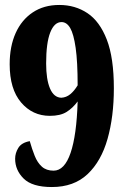

<svg xmlns="http://www.w3.org/2000/svg" viewBox="-20 -744 506 774"><path d="M189 10Q110 10 75.5 -24Q41 -58 41 -104Q41 -127 54 -148Q67 -169 100 -175Q109 -143 120 -115.5Q131 -88 149 -72Q167 -56 196 -56Q240 -56 264.5 -127.5Q289 -199 293 -335Q273 -308 248 -292.5Q223 -277 181 -277Q111 -277 65 -331Q19 -385 19 -485Q19 -557 43 -610.5Q67 -664 112 -694Q157 -724 219 -724Q283 -724 332.5 -691Q382 -658 410.5 -584.5Q439 -511 439 -388Q439 -274 413.5 -184Q388 -94 333 -42Q278 10 189 10ZM227 -350Q247 -351 263 -364Q279 -377 293 -400Q293 -495 285 -551Q277 -607 263 -631Q249 -655 228 -655Q199 -655 182.5 -613Q166 -571 166 -488Q166 -424 181.5 -387.5Q197 -351 227 -350Z"/></svg>

Font: Noto Serif Lao ExtraCondensed Black
Style: Regular
Weight: 900
Width: 2
Designer: Monotype Design Team
Foundry: Monotype Imaging Inc.
Version: Version 2.003; ttfautohint (v1.8.4.7-5d5b)